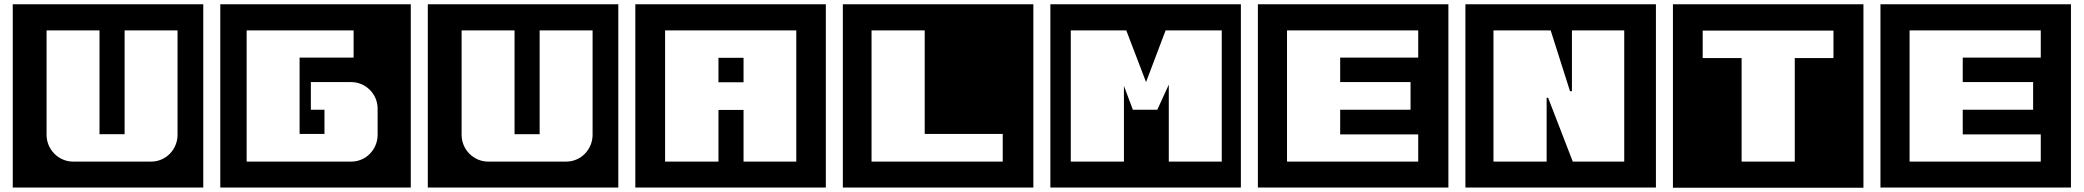

<svg xmlns="http://www.w3.org/2000/svg" viewBox="-20 -760 9800 903"><path d="M936 122V-740H40V122ZM815 -126C815 -57 760 0 691 0H324C255 0 199 -57 199 -126V-617H448V-129H566V-617H815Z M1912 122V-740H1016V122ZM1756 -126C1756 -57 1701 0 1632 0H1140V-617H1643V-489H1389V-130H1506V-244H1442V-374H1631C1700 -374 1756 -318 1756 -249Z M2888 122V-740H1992V122ZM2767 -126C2767 -57 2712 0 2643 0H2276C2207 0 2151 -57 2151 -126V-617H2400V-129H2518V-617H2767Z M3864 122V-740H2968V122ZM3725 0H3477V-243H3359V0H3108V-617H3725ZM3477 -373V-488H3359V-373Z M4840 122V-740H3944V122ZM4696 0H4079V-617H4329V-130H4696Z M5816 122V-740H4920V122ZM5726 0H5477V-362L5423 -244H5308L5266 -356V0H5016V-617H5277L5370 -374L5462 -617H5726Z M6792 122V-740H5896V122ZM6650 0H6033V-617H6650V-489H6283V-374H6614V-244H6283V-128H6650Z M7768 122V-740H6872V122ZM7619 0H7377L7261 -300H7254V0H7004V-617H7273L7364 -331H7373V-617H7619Z M8744 123V-740H7848V123ZM8603 -487H8421V0H8171V-487H7988V-616H8603Z M9720 122V-740H8824V122ZM9578 0H8961V-617H9578V-489H9211V-374H9542V-244H9211V-128H9578Z"/></svg>

Font: Takraf VEB
Style: Regular
Weight: 400
Designer: Jan Sonntag
Foundry: Jan Sonntag | S FONTS | www.sonntag.nl
Version: Version 2.001